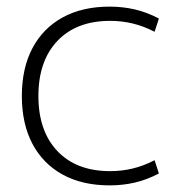

<svg xmlns="http://www.w3.org/2000/svg" viewBox="-20 -550 573 580"><path d="M311 10Q229 10 169.5 -22.5Q110 -55 78 -115.5Q46 -176 46 -260Q46 -344 78 -404.5Q110 -465 169.5 -497.5Q229 -530 311 -530Q351 -530 387.5 -521.5Q424 -513 460 -494L447 -454Q414 -471 381 -479Q348 -487 313 -487Q211 -487 153.5 -426.5Q96 -366 96 -260Q96 -154 153.5 -93.5Q211 -33 313 -33Q348 -33 381 -41Q414 -49 447 -66L460 -26Q424 -7 387.5 1.5Q351 10 311 10Z"/></svg>

Font: M PLUS 2 Thin Light
Style: Regular
Weight: 300
Version: Version 1.001